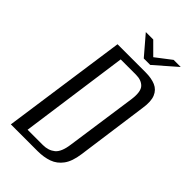

<svg xmlns="http://www.w3.org/2000/svg" viewBox="-222 -789 859 859"><g transform="rotate(45 208.0 -359.5)"><path d="M28 0 112 -591H289Q327 -591 352.5 -580Q378 -569 389 -542.5Q400 -516 393 -470L346 -129Q339 -78 318.5 -50Q298 -22 267 -11Q236 0 197 0ZM98 -36H195Q229 -36 252 -54.5Q275 -73 282 -126L330 -462Q337 -515 319 -534Q301 -553 267 -553H170ZM240 -629 163 -719H210L266 -663L339 -719H384L281 -629Z"/></g></svg>

Font: Alumni Sans
Style: Italic
Weight: 400
Italic angle: -8°
Version: Version 1.016